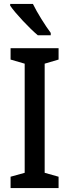

<svg xmlns="http://www.w3.org/2000/svg" viewBox="-20 -960 354 980"><path d="M148 -940H32V-931C59 -891 132 -814 173 -780H239V-792C212 -828 169 -896 148 -940ZM279 0V-58L208 -78V-635L279 -656V-714H34V-656L106 -635V-78L34 -58V0Z"/></svg>

Font: Noto Sans Khmer UI Condensed Medium
Style: Regular
Weight: 500
Width: 3
Designer: Danh Hong and the Monotype Design Team
Foundry: Monotype Imaging Inc.
Version: Version 2.002